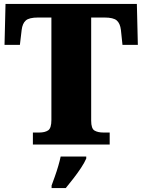

<svg xmlns="http://www.w3.org/2000/svg" viewBox="-20 -734 722 975"><path d="M147 0V-61H179Q208 -61 224.5 -72Q241 -83 241 -125V-645H173Q128 -645 111 -630Q94 -615 90 -582L81 -506H3L8 -714H675L680 -506H602L594 -582Q590 -615 573 -630Q556 -645 511 -645H443V-121Q443 -81 460 -71Q477 -61 505 -61H537V0ZM242 208Q249 189 258.5 162.5Q268 136 276 108.5Q284 81 288 61H418V71Q409 92 391.5 118.5Q374 145 353 172Q332 199 314 221H242Z"/></svg>

Font: Noto Serif Hentaigana Black
Style: Regular
Weight: 900
Designer: Kazuhiro Yamada
Foundry: nipponia
Version: Version 1.000; ttfautohint (v1.8.4.7-5d5b)